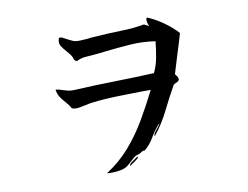

<svg xmlns="http://www.w3.org/2000/svg" viewBox="-75 -767 1149 889"><g transform="rotate(-10 500.0 -322.5)"><path d="M805 -565Q801 -549 793 -524Q785 -499 776.5 -471Q768 -443 760.5 -419Q753 -395 749 -381Q749 -381 754.5 -374Q760 -367 763 -356Q760 -346 751 -342.5Q742 -339 735 -334Q704 -279 676 -222Q648 -165 607 -114Q605 -121 611.5 -131Q618 -141 626 -150Q631 -156 634.5 -161.5Q638 -167 638 -170Q613 -143 594 -110Q575 -77 549 -57Q545 -59 540.5 -57Q536 -55 532 -52Q529 -50 526 -48Q523 -46 519 -45Q505 -43 491.5 -30.5Q478 -18 463 -5Q448 8 429 12Q415 15 396.5 16.5Q378 18 359 16Q422 -24 469.5 -78.5Q517 -133 554.5 -197Q592 -261 626 -329Q615 -329 603.5 -329Q592 -329 580 -329Q527 -328 467 -326.5Q407 -325 349 -318Q341 -317 333 -315.5Q325 -314 317 -312Q300 -308 283.5 -305.5Q267 -303 252 -308Q242 -326 229 -340Q216 -354 205.5 -369.5Q195 -385 192 -407Q201 -406 209 -404Q217 -402 224 -399Q236 -395 248.5 -392Q261 -389 278 -390Q370 -395 470.5 -397Q571 -399 654 -403Q669 -433 676 -470Q683 -507 687 -547Q628 -556 570.5 -552Q513 -548 442 -540Q438 -539 433.5 -538.5Q429 -538 425 -538Q391 -534 362 -532.5Q333 -531 314 -520Q302 -522 299.5 -532Q297 -542 290 -552Q286 -558 281 -563.5Q276 -569 272 -574Q259 -588 250 -603Q241 -618 249 -640Q257 -642 266.5 -637.5Q276 -633 286 -627Q295 -623 303.5 -618.5Q312 -614 321 -612Q332 -610 347.5 -611Q363 -612 380 -613Q387 -614 394.5 -615Q402 -616 410 -616Q476 -621 539 -622.5Q602 -624 647 -633L671 -621Q665 -630 663 -644.5Q661 -659 667 -662Q702 -648 740 -621.5Q778 -595 805 -565ZM512 -36Q516 -31 508 -25Q500 -19 491 -12Q485 -9 480.5 -5.5Q476 -2 474 1Q467 -3 477.5 -11.5Q488 -20 499 -27Q510 -34 512 -36Z"/></g></svg>

Font: Yuji Syuku
Style: Regular
Weight: 400
Designer: Kataoka Yuji
Foundry: Kinuta Font Factory
Version: Version 3.002